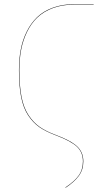

<svg xmlns="http://www.w3.org/2000/svg" viewBox="-20 -700 485 910"><path d="M291 189.9 290 188Q331.5 161.1 352.3 132.6Q373 104 373 64.9Q373 22 344.5 -4.9Q315.9 -31.7 243.2 -59.1Q196.3 -76.7 166.5 -97.4Q136.7 -118.2 113.5 -153.1Q90.3 -188 80.1 -240.2Q69.8 -292.5 69.8 -368.2Q69.8 -419.9 78.4 -465.1Q86.9 -510.3 106.7 -550.3Q126.5 -590.3 156.2 -618.9Q186 -647.5 231 -663.8Q275.9 -680.2 332 -680.2H423.8V-678.2H332Q275.9 -678.2 231.4 -661.9Q187 -645.5 157.5 -617.4Q127.9 -589.4 108.4 -549.3Q88.9 -509.3 80.3 -464.6Q71.8 -419.9 71.8 -368.2Q71.8 -293 82 -241Q92.3 -189 115.2 -154.3Q138.2 -119.6 167.7 -98.9Q197.3 -78.1 243.2 -61Q316.4 -33.7 345.7 -6.1Q375 21.5 375 64.9Q375 104 354 133.1Q333 162.1 291 189.9Z"/></svg>

Font: Fira Sans Compressed Two
Style: Regular
Weight: 100
Width: 1
Designer: Carrois Corporate & Edenspiekermann AG
Foundry: Carrois Corporate GbR & Edenspiekermann AG
Version: Version 4.203;PS 004.203;hotconv 1.0.88;makeotf.lib2.5.64775